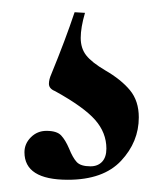

<svg xmlns="http://www.w3.org/2000/svg" viewBox="-20 -19 272 314"><path d="M112 43Q112 60 121 71.5Q130 83 152 96Q178 111 192.5 128.5Q207 146 207 173Q207 213 178 244Q149 275 91 275Q20 275 20 230Q20 216 30.5 205.5Q41 195 56 195Q73 195 80 202.5Q87 210 93 224Q99 239 105.5 246Q112 253 128 253Q140 253 147 245.5Q154 238 154 224Q154 198 135.5 177Q117 156 70 130Q65 128 62.5 125Q60 122 60 118Q60 111 64 102Q87 46 102 1L119 2Q112 26 112 43Z"/></svg>

Font: Cormorant Garamond SemiBold
Style: Regular
Weight: 600
Designer: Christian Thalmann (Catharsis Fonts)
Version: Version 3.000